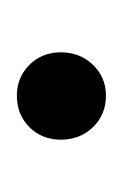

<svg xmlns="http://www.w3.org/2000/svg" viewBox="20 -158 143 222"><g transform="rotate(-90 91.0 -46.5)"><path d="M41 -47Q41 -69 55.5 -83.5Q70 -98 92 -98Q113 -98 127.5 -83.5Q142 -69 142 -47Q142 -25 127.5 -10Q113 5 92 5Q70 5 55.5 -10Q41 -25 41 -47Z"/></g></svg>

Font: Poppins-tnum Light
Style: Regular
Weight: 300
Designer: Ninad Kale (Devanagari), Jonny Pinhorn (Latin)
Foundry: Indian Type Foundry
Version: Version 4.004